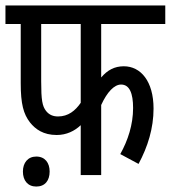

<svg xmlns="http://www.w3.org/2000/svg" viewBox="-20 -642 626 704"><path d="M351 -554H586V-622H0V-554H56V-337C56 -261 66 -224 90 -193C110 -168 139 -147 188 -147C224 -147 254 -162 276 -183V0H351V-257C373 -305 399 -332 424 -332C455 -332 468 -300 468 -246C468 -185 449 -127 421 -77L488 -41C522 -104 543 -172 543 -244C543 -344 496 -399 434 -399C400 -399 374 -385 351 -358ZM131 -554H276V-265C256 -236 230 -215 193 -215C176 -215 161 -220 149 -235C135 -253 131 -275 131 -344ZM64 -13C64 20 82 42 113 42C145 42 162 20 162 -13C162 -45 145 -68 113 -68C82 -68 64 -45 64 -13Z"/></svg>

Font: Noto Sans Devanagari UI ExtraCondensed
Style: Regular
Weight: 400
Width: 2
Designer: Jelle Bosma - Monotype Design Team
Foundry: Monotype Imaging Inc.
Version: Version 2.003